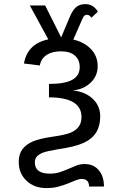

<svg xmlns="http://www.w3.org/2000/svg" viewBox="-20 -728 640 955"><path d="M73.2 77.6Q73.2 39.6 90.8 15.4Q108.4 -8.8 140.9 -23.4Q173.3 -38.1 240.7 -47.9Q305.2 -57.1 331.3 -68.1Q357.4 -79.1 371.3 -97.7Q385.3 -116.2 385.3 -146Q385.3 -243.7 223.6 -243.7V-310.5Q302.2 -310.5 339.4 -331.1Q376.5 -351.6 376.5 -394.5Q376.5 -430.7 352.3 -451.7Q328.1 -472.7 282.7 -472.7Q239.3 -472.7 211.7 -454.6Q184.1 -436.5 178.2 -402.3L99.1 -412.1Q116.7 -510.7 220.2 -532.2L128.4 -700.7H204.6L284.2 -542L328.6 -647.5Q342.8 -680.2 360.4 -693.8Q377.9 -707.5 404.3 -707.5Q444.8 -707.5 466.8 -669.9L434.6 -639.6Q426.3 -654.3 412.6 -654.3Q405.8 -654.3 400.6 -650.6Q395.5 -647 389.2 -632.8L344.7 -531.2Q399.4 -518.6 432.6 -483.6Q465.8 -448.7 465.8 -398.9Q465.8 -349.6 430.4 -316.4Q395 -283.2 344.7 -278.8V-277.8Q403.8 -271.5 441.2 -236.6Q478.5 -201.7 478.5 -148.4Q478.5 -102.1 458.5 -69.6Q438.5 -37.1 396.5 -17.6Q354.5 2 267.1 14.6Q212.4 23.9 193.1 31.5Q173.8 39.1 163.6 50.3Q153.3 61.5 153.3 79.1Q153.3 135.7 227.5 135.7Q255.9 135.7 278.3 128.2Q300.8 120.6 320.8 111.8Q340.8 103 359.9 95.5Q378.9 87.9 400.9 87.9Q445.3 87.9 471.2 118.4Q497.1 148.9 497.1 199.7H422.9Q422.9 162.1 386.7 162.1Q372.6 162.1 355.7 169.2Q338.9 176.3 317.6 184.8Q296.4 193.4 270 200.4Q243.7 207.5 210.4 207.5Q150.4 207.5 111.8 170.9Q73.2 134.3 73.2 77.6Z"/></svg>

Font: Courier New
Style: Regular
Weight: 400
Designer: Steve Matteson
Foundry: Ascender Corporation
Version: Version 2.00.3